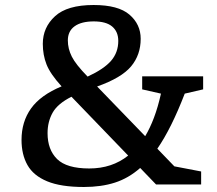

<svg xmlns="http://www.w3.org/2000/svg" viewBox="-20 -737 867 767"><path d="M603.5 0 540 -66Q493.5 -25 439 -7.5Q384.5 10 315 10Q223 10 168.2 -12.8Q113.5 -35.5 89.8 -77.5Q66 -119.5 66 -178Q66 -250.5 104 -303.8Q142 -357 226 -392Q180.5 -442 165.8 -479.8Q151 -517.5 151 -562Q151 -627.5 199.8 -672.2Q248.5 -717 354 -717Q452.5 -717 497.2 -678.5Q542 -640 542 -582Q542 -518 503.8 -472Q465.5 -426 368 -391.5L560 -193Q579 -224.5 595 -266.8Q611 -309 623 -363L548 -380V-432H791.5V-380L718 -363Q664 -223 608.5 -143L676.5 -72.5L783.5 -52V0ZM251 -575.5Q251 -542.5 266.8 -511Q282.5 -479.5 330 -431Q395 -461 423.8 -494.2Q452.5 -527.5 452.5 -573.5Q452.5 -610.5 428.2 -631Q404 -651.5 354.5 -651.5Q305 -651.5 278 -632Q251 -612.5 251 -575.5ZM170 -205Q170 -139 208.2 -101.5Q246.5 -64 336.5 -64Q427.5 -64 492 -115.5L265.5 -350.5Q210.5 -323 190.2 -286.8Q170 -250.5 170 -205Z"/></svg>

Font: Newsreader 6pt
Style: Regular
Weight: 400
Designer: Hugues Gentile
Foundry: Production Type
Version: Version 1.003; ttfautohint (v1.8.3)